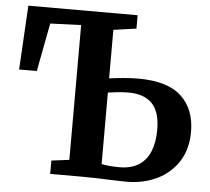

<svg xmlns="http://www.w3.org/2000/svg" viewBox="-53 -800 942 861"><g transform="rotate(5 418.5 -369.0)"><path d="M547.4 5.1Q520.4 5.1 487.5 3.7Q454.6 2.4 419.1 1.2Q383.7 0 347.9 0H203.3V-60.1L283.5 -70.2V-677L144.8 -671.7L103.4 -454.3H23.8L40.1 -743H532V-682.8L429.3 -668.3V-449.8Q455.2 -453.5 490.9 -456.8Q526.6 -460.2 560.2 -460.2Q691.9 -460.2 754.1 -402.4Q816.2 -344.7 816.2 -242.6Q816.2 -164.7 780.5 -109.2Q744.8 -53.6 683.8 -24.2Q622.8 5.1 547.4 5.1ZM509 -56.9Q562.4 -56.9 596.7 -78.6Q631 -100.3 647.7 -141.3Q664.4 -182.3 664.4 -239.5Q664.4 -319.4 628.2 -356.8Q592.1 -394.1 520.4 -394.1Q499.3 -394.1 473.4 -391.5Q447.5 -388.9 429.3 -386V-64.3Q443.7 -61.1 463.8 -59Q483.9 -56.9 509 -56.9Z"/></g></svg>

Font: Merriweather 7pt Light
Style: Regular
Weight: 300
Designer: Eben Sorkin
Foundry: Eben Sorkin
Version: Version 2.200;gftools[0.9.31]